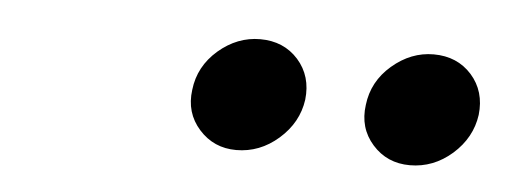

<svg xmlns="http://www.w3.org/2000/svg" viewBox="-26 -777 580 215"><g transform="rotate(5 264.0 -670.0)"><path d="M243.8 -607Q218.5 -607 202 -625.5Q185.5 -644 189 -669.9Q192 -696.5 213.1 -714.8Q234.3 -733 260 -733Q286.5 -733 302.8 -714.8Q319 -696.5 316 -669.9Q312.4 -643.9 291.3 -625.4Q270.3 -607 243.8 -607ZM439 -607Q413.3 -607 396.9 -625.5Q380.5 -644 384.1 -670Q387.2 -696.7 408.3 -714.8Q429.5 -733 455 -733Q481.5 -733 497.8 -714.8Q514 -696.5 511 -669.9Q507.4 -643.9 486.5 -625.4Q465.5 -607 439 -607Z"/></g></svg>

Font: Expletus Sans
Style: Italic
Weight: 400
Italic angle: -7°
Designer: Jasper de Waard
Foundry: Designtown
Version: Version 7.500